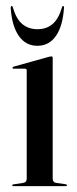

<svg xmlns="http://www.w3.org/2000/svg" viewBox="-20 -634 261 654"><path d="M159.5 -437V-25.5Q159.5 -13 171.5 -11L203 -6.5Q208 -6 208 -3Q208 0 204 0H24.5Q21.5 0 21.5 -3Q21.5 -5 25.5 -6L59 -11Q71 -13 71 -25V-394.5Q71 -400 65 -400H26Q22.5 -400 22.5 -403Q22.5 -405 26.5 -407L146.5 -440.5Q152.5 -442 155 -442Q159.5 -442 159.5 -437ZM107.2 -534.5Q138.3 -534.5 158.9 -552Q179.5 -569.5 190.8 -608Q192.1 -613.5 195 -613.5Q198.8 -613.5 197.9 -606Q193.7 -545 170.4 -511.5Q147.1 -478 107.2 -478Q67.7 -478 44.2 -511.5Q20.7 -545 16.5 -606Q16.1 -613.5 19.9 -613.5Q22.8 -613.5 24.1 -608Q35.8 -568 57 -551.2Q78.2 -534.5 107.2 -534.5Z"/></svg>

Font: Fraunces144ptRegular
Style: Regular
Weight: 400
Version: Version 1.000;[0bf87f6ff]